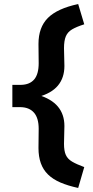

<svg xmlns="http://www.w3.org/2000/svg" viewBox="-20 -724 461 948"><path d="M366 204Q315 193 278 177Q241 161 217 137.5Q193 114 181.5 81.5Q170 49 170 7L171 -88Q171 -141 148 -167.5Q125 -194 82 -195H41V-305H84Q127 -306 149 -332Q171 -358 171 -412L170 -507Q170 -589 216.5 -635.5Q263 -682 366 -704L396 -604Q358 -592 336 -579Q314 -566 305 -544.5Q296 -523 296 -486L298 -398Q298 -340 266 -301.5Q234 -263 167 -245V-256Q234 -236 266 -197.5Q298 -159 298 -102L296 -14Q296 21 305 41Q314 61 336 74Q358 87 396 101Z"/></svg>

Font: Readex Pro SemiBold
Style: Regular
Weight: 600
Designer: Bonnie Shaver-Troup, Thomas Jockin
Foundry: Lexend
Version: Version 1.204